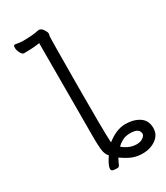

<svg xmlns="http://www.w3.org/2000/svg" viewBox="-221 -808 952 1098"><g transform="rotate(-30 255.5 -259.0)"><path d="M260 50Q323 0 382 0Q437 0 474 24.5Q511 49 511 99Q511 144 474 170Q437 196 387 196Q353 196 324.5 186Q296 176 253 146Q239 172 234.5 184Q230 196 218 196Q207 196 193 194Q179 192 179 178Q179 167 186 152.5Q193 138 202 123.5Q211 109 212 108Q193 88 190 51.5Q187 15 187 -12L188 -647Q149 -641 123.5 -641Q98 -641 85 -640Q73 -640 63.5 -659Q54 -678 54 -693Q54 -710 63 -710Q101 -704 112 -704Q183 -704 223 -714Q242 -714 256 -687Q263 -676 263 -668Q263 -660 260 -654Q258 -650 256.5 -339.5Q255 -29 260 50ZM327 120Q355 133 382 133Q409 133 425 121Q441 109 441 98Q441 59 380 59Q349 59 327.5 71Q306 83 293 96Q300 106 327 120Z"/></g></svg>

Font: Moon Stars Kai T HW
Style: Regular
Weight: 400
Designer: GuiWonder
Version: Version 1.101